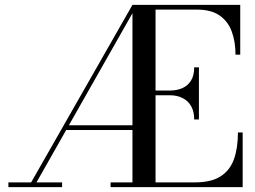

<svg xmlns="http://www.w3.org/2000/svg" viewBox="-20 -770 1048 790"><path d="M97 0 525 -750H544.5L119 0ZM14.5 0V-19.5H235.5V0ZM246 -235V-254.5H535V-235ZM435 0V-19.5H780.5Q849 -19.5 887.8 -44.5Q926.5 -69.5 942.8 -115.5Q959 -161.5 959 -225H978.5V0ZM525 0V-750H620V0ZM779 -278.5Q779 -312 766 -334Q753 -356 730.5 -367Q708 -378 679.5 -378H620V-397.5H679.5Q708 -397.5 730.5 -407.5Q753 -417.5 766 -438.5Q779 -459.5 779 -493H798.5V-278.5ZM949 -545Q949 -598.5 933.5 -640.5Q918 -682.5 883.2 -706.5Q848.5 -730.5 790 -730.5H525V-750H968.5V-545Z"/></svg>

Font: Bodoni Moda SC
Style: Regular
Weight: 400
Designer: Owen Earl
Foundry: indestructible type
Version: Version 2.005